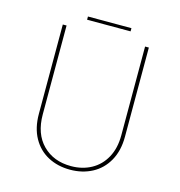

<svg xmlns="http://www.w3.org/2000/svg" viewBox="-114 -876 921 985"><g transform="rotate(15 346.5 -383.5)"><path d="M346 -11Q406 -11 453.5 -37Q501 -63 528 -112.5Q555 -162 555 -230V-702H575V-228Q575 -154 545 -100.5Q515 -47 463 -19.5Q411 8 346 8Q280 8 228.5 -19.5Q177 -47 147.5 -100Q118 -153 118 -228V-702H138V-230Q138 -127 195.5 -69Q253 -11 346 -11ZM463 -775V-758H232V-775Z"/></g></svg>

Font: Josefin Sans Thin
Style: Regular
Weight: 250
Designer: Santiago Orozco
Foundry: Typemade
Version: Version 2.000